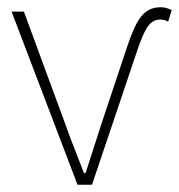

<svg xmlns="http://www.w3.org/2000/svg" viewBox="-20 -510 494 530"><path d="M194 0H234L360 -374C380 -432 394 -456 422 -456C432 -456 438 -454 444 -450L454 -482C442 -488 433 -490 424 -490C376 -490 356 -456 330 -378L260 -168C245 -122 230 -74 216 -32H212C196 -74 176 -122 160 -168L46 -478H12Z"/></svg>

Font: Source Sans Pro ExtraLight
Style: Regular
Weight: 200
Designer: Paul D. Hunt
Foundry: Adobe Systems Incorporated
Version: Version 3.006;hotconv 1.0.111;makeotfexe 2.5.65597